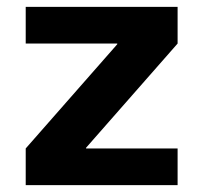

<svg xmlns="http://www.w3.org/2000/svg" viewBox="-20 -540 593 560"><path d="M55 0V-107L322 -411V-413H55V-520H498V-413L231 -109V-107H498V0Z"/></svg>

Font: M PLUS 1
Style: Bold
Weight: 700
Designer: Coji Morishita
Foundry: UNDERFOREST DESIGN
Version: Version 1.001